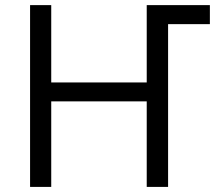

<svg xmlns="http://www.w3.org/2000/svg" viewBox="-20 -734 853 754"><path d="M804.2 -639.2H640.1V0H556.2V-335.9H181.2V0H98.1V-713.9H181.2V-410.2H556.2V-713.9H804.2Z"/></svg>

Font: XL-Viking
Style: Regular
Weight: 400
Foundry: Ascender Corporation
Version: Version 1.10 March 23, 2015